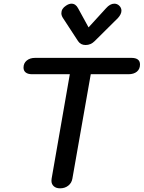

<svg xmlns="http://www.w3.org/2000/svg" viewBox="-20 -1015 782 1045"><path d="M260 -31Q260 -39 261 -43L360 -611H155Q132 -611 120 -620.5Q108 -630 108 -647Q108 -671 125.5 -685.5Q143 -700 171 -700H695Q742 -700 742 -664Q742 -639 725 -625Q708 -611 679 -611H474L374 -43Q370 -19 351.5 -4.5Q333 10 307 10Q285 10 272.5 -1.5Q260 -13 260 -31ZM405 -791 322 -918Q314 -931 314 -943Q314 -968 339 -984Q355 -995 369 -995Q392 -995 405 -970L462 -866L557 -970Q579 -995 602 -995Q617 -995 628 -985Q641 -973 641 -957Q641 -938 622 -917L495 -791Q474 -770 446 -770Q419 -770 405 -791Z"/></svg>

Font: Kodchasan SemiBold
Style: Italic
Weight: 600
Italic angle: -10°
Version: Version 1.000; ttfautohint (v1.6)